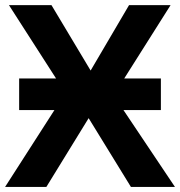

<svg xmlns="http://www.w3.org/2000/svg" viewBox="-20 -734 707 754"><path d="M55.2 -425.8H200.2L15.1 -713.9H182.1L335.9 -457L486.8 -713.9H649.9L467.8 -425.8H611.8V-301.8H464.8L667 0H494.1L328.1 -270L162.1 0H0L193.8 -301.8H55.2Z"/></svg>

Font: NotoSans-Bold
Style: Bold
Weight: 700
Designer: Monotype Design team
Foundry: Monotype Imaging Inc.
Version: Version 1.04